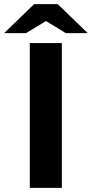

<svg xmlns="http://www.w3.org/2000/svg" viewBox="-68 -908 444 928"><path d="M76 0V-700H231V0ZM-48 -748 97 -888H211L177 -820L58 -748ZM250 -748 132 -820 97 -888H211L356 -748Z"/></svg>

Font: REM Medium SemiBold
Style: Regular
Weight: 600
Version: Version 1.005;gftools[0.9.28]